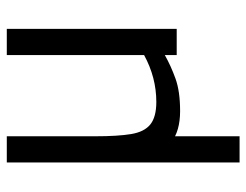

<svg xmlns="http://www.w3.org/2000/svg" viewBox="-100 -440 725 565"><g transform="rotate(-90 262.5 -157.5)"><path d="M245 -60Q317 -60 383 -96V-500H460V0H383V-35Q351 -17 313.5 -3.5Q276 10 218 10Q160 10 126 -16Q92 -42 79.5 -97Q67 -152 67 -239V-500H144V-239Q144 -173 150.5 -134Q157 -95 179 -77.5Q201 -60 245 -60ZM67 185V-315H144V185Z"/></g></svg>

Font: Cairo-CLs
Style: CLs-Regular
Weight: 400
Version: Version 3.130;gftools[0.9.24]